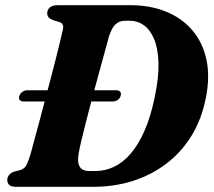

<svg xmlns="http://www.w3.org/2000/svg" viewBox="-20 -720 823 740"><path d="M54.5 -350.5Q58 -360 66.2 -366Q74.5 -372 84.5 -372H428.5Q439 -372 443.5 -366Q448 -360 445 -350.5Q442 -340.5 433.8 -334.8Q425.5 -329 415 -329H70Q60.5 -329 56 -334.8Q51.5 -340.5 54.5 -350.5ZM8 -27Q8 -37.5 15.2 -46Q22.5 -54.5 34.5 -58.5L60 -65Q68 -68 74 -73.5Q80 -79 85.2 -91Q90.5 -103 97.5 -125Q103 -146.5 112.2 -179.8Q121.5 -213 132.2 -253.5Q143 -294 154.2 -337.2Q165.5 -380.5 176.8 -422.5Q188 -464.5 197 -500.8Q206 -537 212.5 -563.8Q219 -590.5 221.5 -602.5Q225.5 -617 222 -624.8Q218.5 -632.5 207 -635.5L184 -642.5Q173 -647 167.5 -653Q162 -659 162 -668.5Q162 -683 172.2 -691.5Q182.5 -700 202 -700H481.5Q558.5 -700 619.2 -675.5Q680 -651 720.2 -604.5Q760.5 -558 775.2 -492.2Q790 -426.5 773.5 -343.5Q757.5 -260.5 717.8 -196.2Q678 -132 620.2 -88.5Q562.5 -45 491.5 -22.5Q420.5 0 340.5 0H41.5Q22 0 15 -7.8Q8 -15.5 8 -27ZM349.5 -61Q385.5 -61 419.8 -77.2Q454 -93.5 483.8 -128Q513.5 -162.5 537.2 -216.5Q561 -270.5 576.5 -346.5Q592.5 -422.5 590.8 -478Q589 -533.5 574 -569.2Q559 -605 534.8 -622.5Q510.5 -640 482 -640H461Q440 -640 425.2 -626.2Q410.5 -612.5 400 -579.5Q396.5 -566 389 -539.2Q381.5 -512.5 372 -477.2Q362.5 -442 351.5 -402.2Q340.5 -362.5 330 -322Q319.5 -281.5 310 -244.5Q300.5 -207.5 293.5 -177.8Q286.5 -148 283.5 -130.5Q277 -95 287 -78Q297 -61 322.5 -61Z"/></svg>

Font: Fraunces
Style: Bold Italic
Weight: 700
Italic angle: -16°
Version: Version 1.000;[b76b70a41]